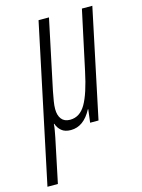

<svg xmlns="http://www.w3.org/2000/svg" viewBox="-166 -599 670 907"><g transform="rotate(-15 169.0 -145.5)"><path d="M-49 240 114 -531H165L93 -190Q88 -164 84.5 -143Q81 -122 81 -105Q81 -74 95 -56Q109 -38 137 -38Q185 -38 213.5 -87.5Q242 -137 264 -242L326 -531H377L265 0H224L232 -64H230Q191 10 128 10Q99 10 82.5 -4Q66 -18 59 -39H57Q56 -22 53 -7Q50 8 47 25L2 240Z"/></g></svg>

Font: Noto Sans ExtraCondensed Light
Style: Italic
Weight: 300
Width: 2
Italic angle: -12°
Designer: Monotype Design Team
Foundry: Monotype Imaging Inc.
Version: Version 2.013; ttfautohint (v1.8.4.7-5d5b)